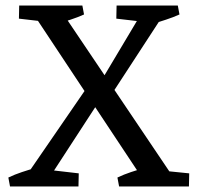

<svg xmlns="http://www.w3.org/2000/svg" viewBox="-20 -670 710 690"><path d="M511 0 80 -650H187L625 0ZM16 0 10 -32Q33 -43 58.5 -51.5Q84 -60 109 -67L130 0ZM122 0 125 -63 263 -47 262 0ZM48 0 301 -368 353 -332 137 0ZM408 0 402 -32Q425 -43 450.5 -51.5Q476 -60 501 -67L522 0ZM519 0 502 -63 660 -47 659 0ZM186 -587 48 -603 49 -650H189ZM183 -583 162 -650H276L282 -618Q260 -608 234 -599.5Q208 -591 183 -583ZM383 -334 338 -370 505 -650H589ZM536 -587 398 -603 399 -650H539ZM526 -583 505 -650H619L625 -618Q603 -608 577 -599.5Q551 -591 526 -583Z"/></svg>

Font: Eczar
Style: Regular
Weight: 400
Designer: Vaibhav Singh
Foundry: Rosetta Type Foundry
Version: Version 2.000